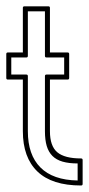

<svg xmlns="http://www.w3.org/2000/svg" viewBox="-22 -568 278 599"><path d="M-2.4 -399.4Q-2.4 -404.3 2.4 -404.3H49.3V-543.5Q49.3 -548.3 54.2 -548.3H128.9Q133.8 -548.3 133.8 -543.5V-404.3H189Q193.8 -404.3 193.8 -399.4V-324.7Q193.8 -319.8 189 -319.8H133.8V-158.7Q133.8 -112.3 156.7 -93Q179.7 -73.7 231 -73.7Q235.8 -73.7 235.8 -68.8V5.9Q235.8 10.7 231 10.7Q140.1 10.7 94.7 -33Q49.3 -76.7 49.3 -158.7V-319.8H2.4Q-2.4 -319.8 -2.4 -324.7ZM13.2 -335.4H60.1Q64.9 -335.4 64.9 -330.6V-158.7Q64.9 -85 104 -45.7Q143.1 -6.3 220.2 -4.9V-58.1Q192.9 -58.1 173.3 -63.7Q153.8 -69.3 141.6 -81.5Q129.4 -93.8 123.8 -112.5Q118.2 -131.3 118.2 -158.7V-330.6Q118.2 -335.4 123 -335.4H178.2V-388.7H123Q118.2 -388.7 118.2 -393.6V-532.7H64.9V-393.6Q64.9 -388.7 60.1 -388.7H13.2Z"/></svg>

Font: Fibel Sued Kontur LRS
Style: Regular
Weight: 400
Designer: Peter Wiegel
Foundry: Peter Wiegel
Version: Version 000.000